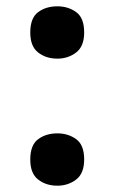

<svg xmlns="http://www.w3.org/2000/svg" viewBox="-20 -576 364 609"><path d="M162 -390Q125.9 -390 101 -409.5Q76 -428.9 76 -472.8Q76 -519 101 -537.5Q125.9 -556 162 -556Q196 -556 221.5 -537.7Q247 -519.4 247 -473Q247 -429 221.5 -409.5Q196 -390 162 -390ZM162 13Q125.9 13 101 -6.5Q76 -25.9 76 -69.8Q76 -116 101 -134.5Q125.9 -153 162 -153Q196 -153 221.5 -134.7Q247 -116.4 247 -70Q247 -26 221.5 -6.5Q196 13 162 13Z"/></svg>

Font: Noto Sans Devanagari
Style: Regular
Weight: 400
Designer: Jelle Bosma - Monotype Design Team
Foundry: Monotype Imaging Inc.
Version: Version 2.003